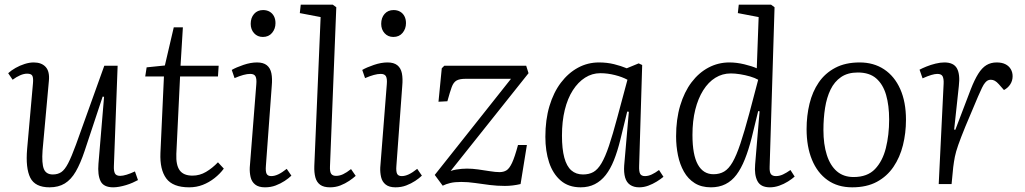

<svg xmlns="http://www.w3.org/2000/svg" viewBox="-20 -787 4384 821"><path d="M15 -474Q28 -486 46.5 -496.5Q65 -507 85.5 -513.5Q106 -520 124 -520Q158 -520 175.5 -500.5Q193 -481 189 -441L162 -144Q158 -88 167.5 -64.5Q177 -41 206 -41Q227 -41 242 -51Q257 -61 271.5 -89Q286 -117 305 -169L426 -506H483L467 -77Q466 -56 471.5 -45.5Q477 -35 494 -35Q505 -35 521.5 -40Q538 -45 557 -54L570 -17Q561 -12 547.5 -6Q534 0 519 4.5Q504 9 490 11.5Q476 14 464 14Q423 14 410 -12.5Q397 -39 401 -87L425 -373L419 -374L342 -142Q324 -88 304 -53.5Q284 -19 257 -2.5Q230 14 192 14Q130 14 109.5 -27Q89 -68 96 -150L121 -431Q123 -453 118.5 -462.5Q114 -472 96 -472Q82 -472 66 -465Q50 -458 34 -446Z M607 -499 685 -507 723 -670H762L752 -506H915L912 -460H750L734 -129Q732 -81 748.5 -58.5Q765 -36 803 -36Q834 -36 861 -52Q888 -68 912 -93L937 -66Q921 -44 897.5 -25.5Q874 -7 847 3.5Q820 14 789 14Q719 14 691 -24Q663 -62 666 -133L681 -460H601Z M1076 -427Q1078 -450 1072.5 -460.5Q1067 -471 1050 -471Q1037 -471 1020.5 -466.5Q1004 -462 983 -453L971 -488Q990 -499 1021 -509.5Q1052 -520 1079 -520Q1106 -520 1121 -508Q1136 -496 1140.5 -473.5Q1145 -451 1142 -419L1117 -78Q1115 -54 1120 -44Q1125 -34 1140 -34Q1154 -34 1170 -41.5Q1186 -49 1206 -65L1226 -36Q1215 -25 1197.5 -13.5Q1180 -2 1159 6Q1138 14 1113 14Q1086 14 1071 2Q1056 -10 1051.5 -30Q1047 -50 1048 -71ZM1052 -685Q1052 -711 1066.5 -727.5Q1081 -744 1105 -744Q1121 -744 1133 -737Q1145 -730 1151.5 -717.5Q1158 -705 1158 -688Q1158 -664 1143.5 -646.5Q1129 -629 1104 -629Q1081 -629 1066.5 -645Q1052 -661 1052 -685Z M1351 -714 1262 -731 1266 -767H1403L1418 -756L1391 -75Q1390 -53 1396 -44Q1402 -35 1417 -35Q1432 -35 1447 -42Q1462 -49 1481 -64L1501 -35Q1490 -25 1473 -13.5Q1456 -2 1435.5 6Q1415 14 1391 14Q1364 14 1349 3Q1334 -8 1328.5 -28.5Q1323 -49 1324 -77Z M1634 -427Q1636 -450 1630.5 -460.5Q1625 -471 1608 -471Q1595 -471 1578.5 -466.5Q1562 -462 1541 -453L1529 -488Q1548 -499 1579 -509.5Q1610 -520 1637 -520Q1664 -520 1679 -508Q1694 -496 1698.5 -473.5Q1703 -451 1700 -419L1675 -78Q1673 -54 1678 -44Q1683 -34 1698 -34Q1712 -34 1728 -41.5Q1744 -49 1764 -65L1784 -36Q1773 -25 1755.5 -13.5Q1738 -2 1717 6Q1696 14 1671 14Q1644 14 1629 2Q1614 -10 1609.5 -30Q1605 -50 1606 -71ZM1610 -685Q1610 -711 1624.5 -727.5Q1639 -744 1663 -744Q1679 -744 1691 -737Q1703 -730 1709.5 -717.5Q1716 -705 1716 -688Q1716 -664 1701.5 -646.5Q1687 -629 1662 -629Q1639 -629 1624.5 -645Q1610 -661 1610 -685Z M1880 -506H2230L2240 -474L1907 -56Q1919 -60 1930.5 -62Q1942 -64 1954 -65Q1966 -66 1977 -66Q1999 -66 2024.5 -62.5Q2050 -59 2074.5 -55Q2099 -51 2116 -51Q2133 -51 2145.5 -58.5Q2158 -66 2169.5 -90.5Q2181 -115 2195 -167H2233L2206 0Q2172 8 2139 8Q2106 8 2074 4Q2042 0 2011.5 -4.5Q1981 -9 1952 -9Q1924 -9 1905.5 -4.5Q1887 0 1873 7L1839 -39L2165 -450H1970Q1945 -450 1932 -442.5Q1919 -435 1911.5 -414.5Q1904 -394 1893 -354L1855 -352L1869 -495Z M2713 -78Q2712 -53 2717.5 -43.5Q2723 -34 2738 -34Q2752 -34 2767 -41Q2782 -48 2798 -60L2817 -31Q2805 -21 2788 -10.5Q2771 0 2752 7Q2733 14 2713 14Q2690 14 2674.5 3.5Q2659 -7 2653 -28Q2647 -49 2649 -79L2669 -309L2662 -310L2632 -187Q2620 -139 2605 -101.5Q2590 -64 2570 -38.5Q2550 -13 2523.5 0.5Q2497 14 2463 14Q2411 14 2377.5 -15Q2344 -44 2328 -92.5Q2312 -141 2312 -202Q2312 -275 2329.5 -333.5Q2347 -392 2378.5 -433.5Q2410 -475 2451.5 -497.5Q2493 -520 2541 -520Q2576 -520 2606 -512.5Q2636 -505 2660 -495L2711 -516L2726 -509ZM2473 -41Q2499 -41 2517.5 -51.5Q2536 -62 2552 -89Q2568 -116 2584 -163.5Q2600 -211 2620 -286L2663 -446Q2641 -458 2609.5 -466Q2578 -474 2547 -474Q2512 -474 2482 -455Q2452 -436 2429.5 -401Q2407 -366 2395 -317Q2383 -268 2383 -207Q2383 -150 2393 -113Q2403 -76 2423 -58.5Q2443 -41 2473 -41Z M3271 -74Q3270 -51 3276.5 -42.5Q3283 -34 3298 -34Q3313 -34 3328 -41Q3343 -48 3360 -60L3378 -32Q3367 -22 3349.5 -11Q3332 0 3312 7Q3292 14 3272 14Q3233 14 3219 -12.5Q3205 -39 3209 -84L3228 -311L3222 -312L3194 -197Q3181 -146 3165 -106Q3149 -66 3129 -39.5Q3109 -13 3082 0.5Q3055 14 3020 14Q2979 14 2950.5 -4Q2922 -22 2904.5 -53Q2887 -84 2879 -123Q2871 -162 2871 -204Q2871 -277 2888.5 -335.5Q2906 -394 2937 -435Q2968 -476 3009.5 -498Q3051 -520 3099 -520Q3130 -520 3163 -512Q3196 -504 3216 -495L3224 -714L3135 -731L3139 -767H3277L3292 -756ZM3031 -42Q3057 -42 3076.5 -53.5Q3096 -65 3112.5 -93.5Q3129 -122 3146 -173Q3163 -224 3184 -302L3222 -446Q3208 -454 3187.5 -460Q3167 -466 3145 -469.5Q3123 -473 3105 -473Q3069 -473 3039 -454.5Q3009 -436 2987 -401Q2965 -366 2953 -318Q2941 -270 2941 -210Q2941 -125 2964 -83.5Q2987 -42 3031 -42Z M3624 14Q3562 14 3518.5 -17Q3475 -48 3452 -104Q3429 -160 3429 -235Q3429 -292 3441.5 -343.5Q3454 -395 3481 -434.5Q3508 -474 3551.5 -497Q3595 -520 3656 -520Q3716 -520 3760.5 -490.5Q3805 -461 3829.5 -406Q3854 -351 3854 -275Q3854 -218 3841 -166Q3828 -114 3800.5 -73.5Q3773 -33 3729.5 -9.5Q3686 14 3624 14ZM3630 -30Q3689 -30 3721.5 -64Q3754 -98 3768 -154Q3782 -210 3782 -276Q3782 -336 3769 -381Q3756 -426 3727 -451.5Q3698 -477 3648 -477Q3605 -477 3576.5 -457.5Q3548 -438 3531.5 -404Q3515 -370 3508 -325.5Q3501 -281 3501 -231Q3501 -170 3515.5 -124.5Q3530 -79 3558.5 -54.5Q3587 -30 3630 -30Z M4015 -429Q4016 -449 4011 -460Q4006 -471 3988 -471Q3978 -471 3962.5 -466.5Q3947 -462 3925 -452L3912 -489Q3923 -495 3941.5 -502.5Q3960 -510 3980.5 -515Q4001 -520 4018 -520Q4058 -520 4072 -494.5Q4086 -469 4080 -419L4060 -233L4065 -232L4131 -405Q4147 -446 4163 -471.5Q4179 -497 4198 -508.5Q4217 -520 4242 -520Q4264 -520 4279 -512.5Q4294 -505 4302 -491.5Q4310 -478 4310 -461Q4310 -442 4300 -426.5Q4290 -411 4273 -402L4251 -427Q4242 -437 4234 -441.5Q4226 -446 4217 -446Q4210 -446 4204.5 -443.5Q4199 -441 4192.5 -433.5Q4186 -426 4179 -411.5Q4172 -397 4162 -374Q4128 -295 4108 -246Q4088 -197 4077.5 -167Q4067 -137 4063 -116.5Q4059 -96 4056 -72L4049 0H3994Z"/></svg>

Font: Literata 24pt Light
Style: Italic
Weight: 300
Italic angle: -2°
Designer: Latin by Veronika Burian and Jose Scaglione. Greek by Irene Vlachou. Cyrillic by Vera Evstafieva
Foundry: TypeTogether
Version: Version 3.103;gftools[0.9.29]